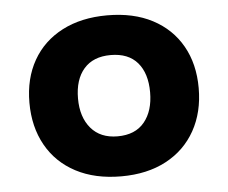

<svg xmlns="http://www.w3.org/2000/svg" viewBox="-43 -565 745 626"><g transform="rotate(-5 329.0 -252.5)"><path d="M330 11Q244 11 181.5 -22Q119 -55 85.5 -115Q52 -175 52 -254Q52 -333 85.5 -392Q119 -451 181.5 -483.5Q244 -516 329 -516Q415 -516 477 -483.5Q539 -451 572.5 -392Q606 -333 606 -254Q606 -175 572.5 -115Q539 -55 477 -22Q415 11 330 11ZM329 -120Q387 -120 417 -156.5Q447 -193 447 -254Q447 -316 417 -351Q387 -386 329 -386Q272 -386 241.5 -351Q211 -316 211 -254Q211 -193 242 -156.5Q273 -120 329 -120Z"/></g></svg>

Font: Nunito Sans 6pt ExtraBold
Style: Regular
Weight: 800
Version: Version 3.101;gftools[0.9.27]